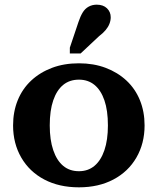

<svg xmlns="http://www.w3.org/2000/svg" viewBox="-20 -792 675 822"><path d="M599 -255Q599 -178 564 -117.5Q529 -57 465.5 -23.5Q402 10 318 10Q233 10 169.5 -23.5Q106 -57 71 -117.5Q36 -178 36 -255Q36 -314 56 -363Q76 -412 113.5 -447Q151 -482 202.5 -501.5Q254 -521 318 -521Q381 -521 432.5 -501.5Q484 -482 521.5 -447Q559 -412 579 -363Q599 -314 599 -255ZM193 -255Q193 -193 208 -149Q223 -105 250.5 -82Q278 -59 318 -59Q357 -59 384.5 -82Q412 -105 427 -149Q442 -193 442 -255Q442 -319 427 -362.5Q412 -406 384.5 -428.5Q357 -451 318 -451Q278 -451 250.5 -428.5Q223 -406 208 -362.5Q193 -319 193 -255ZM316 -698Q324 -722 334 -738.5Q344 -755 359.5 -763.5Q375 -772 394 -772Q422 -772 438 -756.5Q454 -741 454 -718Q454 -704 448.5 -690Q443 -676 432 -663Q421 -650 404 -637L325 -563H279V-588Z"/></svg>

Font: Roboto Serif 28pt SemiBold
Style: Regular
Weight: 600
Designer: Greg Gazdowicz
Foundry: Commercial Type
Version: Version 1.008